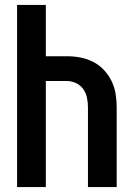

<svg xmlns="http://www.w3.org/2000/svg" viewBox="-20 -755 540 775"><path d="M49 0H165V-428H250Q269 -428 287 -419.5Q305 -411 316 -395.5Q327 -380 331 -361Q335 -342 335 -323V0H451V-323Q451 -350 446.5 -377Q442 -404 430 -428.5Q418 -453 399 -473Q380 -493 355.5 -505.5Q331 -518 304 -523Q277 -528 250 -528H165V-735H49Z"/></svg>

Font: Iosevka SS09
Style: Bold
Weight: 700
Monospace: yes
Designer: Belleve Invis
Foundry: Belleve Invis
Version: Version 5.2.1; ttfautohint (v1.8.3)